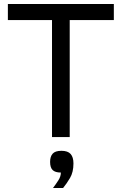

<svg xmlns="http://www.w3.org/2000/svg" viewBox="-20 -696 618 975"><path d="M334 -594.2V0H244.1V-594.2H20V-675.8H558.1V-594.2ZM249 258.8Q263.2 240.2 276.1 220.2Q289.1 200.2 289.1 180.2Q260.3 180.2 247.3 167.5Q234.4 154.8 234.4 126Q234.4 99.1 247.3 84.5Q260.3 69.8 292 69.8Q324.2 69.8 338.6 85.9Q353 102.1 353 133.8Q353 178.2 335.7 207.5Q318.4 236.8 300.3 258.8Z"/></svg>

Font: ClearSansRegular
Style: Regular
Weight: 400
Foundry: Intel Corporation
Version: Version 1.00